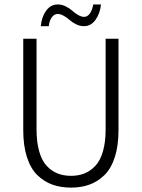

<svg xmlns="http://www.w3.org/2000/svg" viewBox="-20 -835 640 867"><path d="M164.1 -716.8Q168 -758.3 188.2 -786.6Q208.5 -814.9 241.2 -814.9Q259.3 -814.9 276.9 -806.2Q294.4 -797.4 305.9 -786.9Q317.4 -776.4 332.3 -767.6Q347.2 -758.8 359.9 -758.8Q375 -758.8 386 -774.4Q397 -790 400.9 -814.9H436Q432.1 -774.9 411.6 -745.8Q391.1 -716.8 358.9 -716.8Q340.8 -716.8 323.5 -725.3Q306.2 -733.9 294.7 -744.4Q283.2 -754.9 268.3 -763.4Q253.4 -772 240.2 -772Q225.6 -772 214.4 -757.3Q203.1 -742.7 200.2 -716.8ZM300.8 12.2Q254.4 12.2 216.8 -1.2Q179.2 -14.6 148.9 -43.9Q118.7 -73.2 101.8 -124.8Q85 -176.3 85 -247.1V-660.2H145V-251Q145 -193.4 157 -151.4Q168.9 -109.4 190.9 -85.9Q212.9 -62.5 240 -51.8Q267.1 -41 300.8 -41Q334.5 -41 361.3 -51.8Q388.2 -62.5 410.4 -85.9Q432.6 -109.4 444.8 -151.4Q457 -193.4 457 -251V-660.2H515.1V-247.1Q515.1 -176.3 498.3 -124.8Q481.4 -73.2 451.2 -43.9Q420.9 -14.6 383.5 -1.2Q346.2 12.2 300.8 12.2Z"/></svg>

Font: Office Code Pro D Light
Style: Regular
Weight: 300
Designer: Nathan Rutzky & Paul D. Hunt
Foundry: Adobe Systems Incorporated
Version: Version 1.004;PS 001.004;hotconv 1.0.70;makeotf.lib2.5.58329